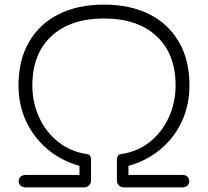

<svg xmlns="http://www.w3.org/2000/svg" viewBox="-20 -811 900 831"><path d="M91 0Q78 0 69.5 -7.5Q61 -15 61 -27Q61 -39 69.5 -46.5Q78 -54 91 -54H324V-93Q243 -116 184 -166.5Q125 -217 92.5 -287.5Q60 -358 60 -441Q60 -550 105 -628.5Q150 -707 233 -749Q316 -791 430 -791Q544 -791 627 -749Q710 -707 755 -628.5Q800 -550 800 -441Q800 -358 768 -287.5Q736 -217 676.5 -166.5Q617 -116 536 -93V-54H769Q783 -54 791 -46.5Q799 -39 799 -27Q799 -15 791 -7.5Q783 0 769 0H516Q504 0 495 -8.5Q486 -17 486 -30V-125Q486 -127 490 -135Q494 -143 504 -144Q577 -155 629.5 -197.5Q682 -240 711 -304Q740 -368 740 -441Q740 -578 657.5 -654.5Q575 -731 430 -731Q285 -731 202.5 -654.5Q120 -578 120 -441Q120 -368 149 -304Q178 -240 231 -197.5Q284 -155 356 -144Q367 -143 370.5 -135Q374 -127 374 -125V-30Q374 -17 365 -8.5Q356 0 344 0Z"/></svg>

Font: ComfortaaLight
Style: Regular
Weight: 300
Designer: Johan Aakerlund
Foundry: Johan Aakerlund
Version: Version 3.104; ttfautohint (v1.8.1.43-b0c9)